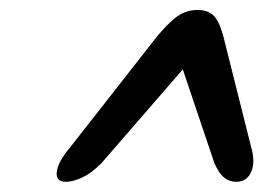

<svg xmlns="http://www.w3.org/2000/svg" viewBox="-20 -735 529 386"><path d="M485.5 -437Q493.5 -408.5 484.8 -389Q476 -369.5 455 -369.5Q441 -369.5 430.5 -378Q420 -386.5 411 -407L347.5 -595.5L184 -407Q163.5 -386.5 145 -378Q126.5 -369.5 112.5 -369.5Q91.5 -369.5 94.2 -390Q97 -410.5 120 -437.5L297.5 -664Q324.5 -695.5 341.2 -705.2Q358 -715 377 -715Q396 -715 407.8 -705.2Q419.5 -695.5 428.5 -664Z"/></svg>

Font: Fraunces 9pt Soft SemiBold
Style: Italic
Weight: 600
Italic angle: -16°
Version: Version 1.000;[b76b70a41]